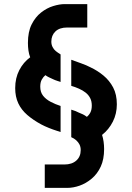

<svg xmlns="http://www.w3.org/2000/svg" viewBox="-20 -779 643 935"><path d="M275 -136Q270 -138 254 -143Q238 -148 218 -156Q198 -164 181 -173Q142 -194 113 -219Q84 -244 69 -276Q54 -308 54 -350Q54 -399 74 -437.5Q94 -476 127 -500Q121 -515 118.5 -533Q116 -551 116 -570Q116 -624 134 -660Q152 -696 180 -718Q208 -740 239 -749.5Q270 -759 295 -759H405V-645H307Q270 -645 250 -626Q230 -607 230 -576Q230 -562 236 -550Q242 -538 252 -530Q262 -522 275 -514V-380Q272 -381 259.5 -385Q247 -389 239 -393Q228 -398 218.5 -402.5Q209 -407 201 -413Q191 -405 183.5 -391.5Q176 -378 176 -357Q176 -330 190 -312.5Q204 -295 227 -283Q250 -271 275 -263ZM198 136V22H294Q330 22 351.5 3Q373 -16 373 -48Q373 -64 367 -75.5Q361 -87 351 -96Q341 -105 327 -111V-245Q340 -241 348 -238Q356 -235 363 -231Q374 -227 384 -222Q394 -217 403 -210Q414 -219 420.5 -232Q427 -245 427 -265Q427 -286 419 -301.5Q411 -317 397 -328Q383 -339 365 -347Q347 -355 327 -361V-488Q351 -479 375.5 -470.5Q400 -462 421 -451Q455 -435 484 -411Q513 -387 531 -353Q549 -319 549 -271Q549 -225 529.5 -186.5Q510 -148 477 -122Q482 -107 484.5 -89Q487 -71 487 -53Q487 -3 470.5 32.5Q454 68 426.5 91Q399 114 368 125Q337 136 307 136Z"/></svg>

Font: Stick No Bills
Style: Bold
Weight: 700
Version: Version 2.000